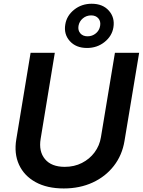

<svg xmlns="http://www.w3.org/2000/svg" viewBox="-20 -1015 777 1045"><path d="M327.1 10.7Q236.3 10.7 173.8 -23.7Q111.3 -58.1 83.5 -118.7Q55.7 -179.2 68.8 -257.3L146.5 -727.5H278.3L201.2 -259.3Q189.9 -190.9 224.9 -148.9Q259.8 -106.9 332.5 -106.9Q384.3 -106.9 426 -128.2Q467.8 -149.4 494.9 -186Q522 -222.7 529.3 -268.1L605.5 -727.5H737.3L657.7 -248.5Q645 -170.4 599.6 -112.1Q554.2 -53.7 484.1 -21.5Q414.1 10.7 327.1 10.7ZM453.6 -753.9Q393.6 -753.9 359.9 -791.5Q326.2 -829.1 335.4 -882.3Q343.3 -930.2 383.8 -962.4Q424.3 -994.6 479 -994.6Q539.1 -994.6 572.5 -957Q606 -919.4 597.2 -865.7Q589.4 -818.4 548.8 -786.1Q508.3 -753.9 453.6 -753.9ZM456.5 -817.4Q482.4 -817.4 501.7 -833.5Q521 -849.6 524.9 -874Q529.3 -898.9 515.4 -915Q501.5 -931.2 476.1 -931.2Q450.2 -931.2 430.9 -915Q411.6 -898.9 407.2 -874Q403.3 -849.6 417.2 -833.5Q431.2 -817.4 456.5 -817.4Z"/></svg>

Font: Inter Semi Bold
Style: Italic
Weight: 600
Italic angle: -9.39999°
Designer: Rasmus Andersson
Foundry: rsms
Version: Version 4.000;git-3c8e0fc